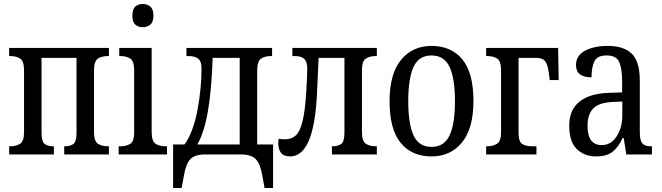

<svg xmlns="http://www.w3.org/2000/svg" viewBox="-20 -777 3333 966"><path d="M26 0V-41H32Q61 -41 81 -53.5Q101 -66 101 -113V-423Q101 -470 81 -482.5Q61 -495 32 -495H26V-536H528V-495H522Q493 -495 473 -482.5Q453 -470 453 -423V-113Q453 -66 473 -53.5Q493 -41 522 -41H528V0H303V-41H307Q333 -41 349 -52.5Q365 -64 365 -109V-486H189V-109Q189 -64 205 -52.5Q221 -41 246 -41H251V0Z M698 -640Q676 -640 661 -653Q646 -666 646 -698Q646 -731 661 -744Q676 -757 698 -757Q720 -757 736 -744Q752 -731 752 -698Q752 -666 736 -653Q720 -640 698 -640ZM577 0V-41H586Q615 -41 635 -53Q655 -65 655 -112V-424Q655 -470 635 -482.5Q615 -495 586 -495H580V-536H743V-113Q743 -66 763 -53.5Q783 -41 812 -41H820V0Z M851 169V-50H908Q931 -81 947.5 -126.5Q964 -172 974 -225.5Q984 -279 989 -332.5Q994 -386 994 -432Q994 -468 977.5 -481.5Q961 -495 929 -495H918V-536H1349V-495H1343Q1314 -495 1294 -482.5Q1274 -470 1274 -423V-50H1354V169H1311L1300 108Q1290 48 1267 24Q1244 0 1191 0H1014Q960 0 937.5 24Q915 48 905 108L894 169ZM973 -50H1186V-486H1050Q1044 -318 1025.5 -214Q1007 -110 973 -50Z M1440 10Q1407 10 1393.5 -8.5Q1380 -27 1380 -55Q1380 -61 1380.5 -67Q1381 -73 1382 -79Q1399 -76 1413 -76Q1446 -76 1467.5 -95Q1489 -114 1502 -166Q1515 -218 1521 -317Q1523 -354 1524.5 -384Q1526 -414 1526 -431Q1526 -465 1511.5 -480Q1497 -495 1463 -495H1451V-536H1876V-495H1870Q1841 -495 1821 -482.5Q1801 -470 1801 -423V-113Q1801 -66 1821 -53.5Q1841 -41 1870 -41H1876V0H1650V-41H1654Q1680 -41 1696.5 -52.5Q1713 -64 1713 -110V-486H1583L1575 -307Q1567 -145 1533 -67.5Q1499 10 1440 10Z M2151 10Q2052 10 1996 -58Q1940 -126 1940 -268Q1940 -405 1997.5 -475.5Q2055 -546 2151 -546Q2250 -546 2306 -478.5Q2362 -411 2362 -268Q2362 -131 2304.5 -60.5Q2247 10 2151 10ZM2151 -38Q2215 -38 2242 -96Q2269 -154 2269 -268Q2269 -382 2242 -440Q2215 -498 2151 -498Q2087 -498 2060.5 -440Q2034 -382 2034 -268Q2034 -154 2060.5 -96Q2087 -38 2151 -38Z M2426 0V-41H2432Q2460 -41 2480.5 -53.5Q2501 -66 2501 -113V-423Q2501 -470 2481 -482.5Q2461 -495 2432 -495H2426V-536H2788L2791 -374H2746L2741 -412Q2735 -455 2721.5 -470.5Q2708 -486 2675 -486H2589V-109Q2589 -64 2607.5 -52.5Q2626 -41 2656 -41H2679V0Z M2979 10Q2921 10 2882.5 -26.5Q2844 -63 2844 -145Q2844 -225 2896 -266Q2948 -307 3044 -310L3110 -312V-373Q3110 -429 3096 -463.5Q3082 -498 3032 -498Q2984 -498 2970 -467.5Q2956 -437 2956 -388Q2878 -388 2878 -450Q2878 -497 2923 -521.5Q2968 -546 3038 -546Q3118 -546 3158.5 -507Q3199 -468 3199 -372V-113Q3199 -71 3211.5 -56Q3224 -41 3255 -41H3260V0H3131L3118 -83H3113Q3091 -36 3061.5 -13Q3032 10 2979 10ZM3007 -47Q3054 -47 3082.5 -91Q3111 -135 3111 -198V-266L3063 -264Q2993 -261 2964.5 -231Q2936 -201 2936 -145Q2936 -94 2954.5 -70.5Q2973 -47 3007 -47Z"/></svg>

Font: Noto Serif Condensed
Style: Regular
Weight: 400
Width: 3
Designer: Monotype Design Team
Foundry: Monotype Imaging Inc.
Version: Version 2.013; ttfautohint (v1.8.4.7-5d5b)